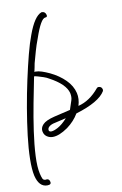

<svg xmlns="http://www.w3.org/2000/svg" viewBox="-103 -725 685 1080"><g transform="rotate(-10 239.0 -185.5)"><path d="M155 34Q137 34 122 24Q107 14 103 -5Q98 -27 116 -46Q134 -65 183 -77L276 -99Q287 -133 293 -150.5Q299 -168 294 -192Q281 -245 191 -293Q180 -300 162.5 -306Q145 -312 130.5 -316Q116 -320 110 -320Q96 -251 81 -172.5Q66 -94 55 -17.5Q44 59 41 122.5Q38 186 47 225Q52 246 56.5 255Q61 264 74 264L79 263Q94 263 97 279Q102 297 77 297Q30 297 14 230Q6 194 7 134.5Q8 75 17 1Q26 -73 39.5 -152Q53 -231 69.5 -307Q86 -383 102.5 -446.5Q119 -510 135 -552Q172 -654 214 -668H216Q235 -668 240 -647Q242 -635 230 -635Q204 -635 167 -526Q154 -492 144.5 -458.5Q135 -425 126 -392Q124 -381 121.5 -368.5Q119 -356 116 -343Q119 -345 122 -345Q139 -345 158.5 -338.5Q178 -332 202 -321Q252 -297 286.5 -262.5Q321 -228 331 -186Q339 -152 327 -113Q393 -129 446 -193Q450 -198 456 -198Q474 -198 478 -181Q479 -176 477 -171Q443 -114 308 -73Q285 -33 242 -1Q192 34 155 34ZM152 2Q166 2 191 -11.5Q216 -25 244 -56V-57L180 -42Q159 -38 147.5 -28.5Q136 -19 138 -7Q140 2 152 2Z"/></g></svg>

Font: Oooh Baby
Style: Normal
Weight: 400
Designer: Robert E. Leuschke
Foundry: Robert E. Leuschke
Version: Version 1.011; ttfautohint (v1.8.3)